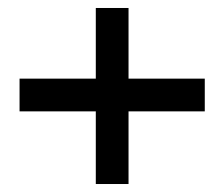

<svg xmlns="http://www.w3.org/2000/svg" viewBox="-20 -528 558 481"><path d="M29 -249H220V-67H302V-249H493V-331H302V-508H220V-331H29Z"/></svg>

Font: Charger Pro
Style: BdExt
Weight: 700
Designer: Jasper
Foundry: Cannot Into Space Fonts
Version: Version 1.09